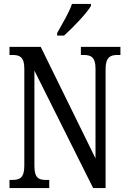

<svg xmlns="http://www.w3.org/2000/svg" viewBox="-20 -951 648 971"><path d="M269 -784V-771H304C352 -814 420 -886 440 -921V-931H344C329 -886 297 -835 269 -784ZM28 0H229V-41H213C176 -41 154 -50 154 -113V-594L451 0H514V-601C514 -662 538 -673 574 -673H589V-714H389V-673H403C439 -673 463 -663 463 -605V-150L186 -714H28V-673H43C78 -673 103 -664 103 -605V-113C103 -50 79 -41 40 -41H28Z"/></svg>

Font: Noto Serif Devanagari ExtraCondensed
Style: Regular
Weight: 400
Width: 2
Designer: Universal Thirst, Indian Type Foundry and the Monotype Design Team
Foundry: Monotype Imaging Inc.
Version: Version 2.004